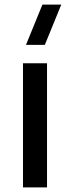

<svg xmlns="http://www.w3.org/2000/svg" viewBox="-20 -815 304 835"><path d="M175 -620H93L164.5 -795H246.5ZM80 0V-540H184.5V0Z"/></svg>

Font: Manrope ExtraLight SemiBold
Style: Regular
Weight: 600
Version: Version 4.504